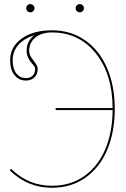

<svg xmlns="http://www.w3.org/2000/svg" viewBox="-20 -910 610 933"><path d="M113.3 -856Q107.4 -861.8 107.4 -870.1Q107.4 -878.4 113.3 -884.3Q119.1 -890.1 127.4 -890.1Q135.7 -890.1 141.6 -884.3Q147.5 -878.4 147.5 -870.1Q147.5 -861.8 141.6 -856Q135.7 -850.1 127.4 -850.1Q119.1 -850.1 113.3 -856ZM353.5 -856Q347.7 -861.8 347.7 -870.1Q347.7 -878.4 353.5 -884.3Q359.4 -890.1 367.7 -890.1Q376 -890.1 381.8 -884.3Q387.7 -878.4 387.7 -870.1Q387.7 -861.8 381.8 -856Q376 -850.1 367.7 -850.1Q359.4 -850.1 353.5 -856ZM146.5 -738.8Q96.2 -723.1 68.8 -691.4Q41.5 -659.7 41.5 -616.7Q41.5 -576.2 59.3 -553.2Q77.1 -530.3 106 -530.3Q127 -530.3 138.9 -542.5Q150.9 -554.7 150.9 -575.7Q150.9 -582 144.3 -590.8Q137.7 -599.6 130.1 -608.2Q122.6 -616.7 116 -631.6Q109.4 -646.5 109.4 -663.1Q109.4 -710 146.5 -738.8ZM232.4 -762.7Q322.8 -762.7 392.1 -715.3Q461.4 -668 499.5 -581.1Q537.6 -494.1 537.6 -380.9Q537.6 -269.5 501.5 -183.1Q465.3 -96.7 395.8 -47.1Q326.2 2.4 232.4 2.4Q113.8 2.4 26.9 -82.5L34.2 -89.4Q117.2 -7.3 232.4 -7.3Q322.3 -7.3 389.2 -54.2Q456.1 -101.1 491.2 -184.1Q526.4 -267.1 527.3 -375H251.5L249.5 -384.8H527.3Q526.4 -550.3 445.1 -651.4Q363.8 -752.4 232.4 -752.4Q182.6 -752.4 152.1 -727.8Q121.6 -703.1 121.6 -663.1Q121.6 -646 132.1 -630.6Q142.6 -615.2 152.8 -601.8Q163.1 -588.4 163.1 -575.7Q163.1 -549.8 147.5 -534.2Q131.8 -518.6 106 -518.6Q71.3 -518.6 50.3 -545.4Q29.3 -572.3 29.3 -616.7Q29.3 -682.1 85.2 -722.4Q141.1 -762.7 232.4 -762.7Z"/></svg>

Font: ZnikomitNo24
Style: Thin
Weight: 300
Designer: gluk
Foundry: gluk
Version: Version 0.55